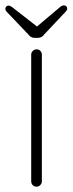

<svg xmlns="http://www.w3.org/2000/svg" viewBox="-34 -700 272 720"><path d="M123 -20Q123 -12 117 -6Q111 0 103 0Q94 0 88.5 -6Q83 -12 83 -20V-495Q83 -503 89 -509Q95 -515 103 -515Q112 -515 117.5 -509Q123 -503 123 -495ZM97 -558Q81 -558 73 -570L-8 -655Q-14 -661 -14 -667Q-14 -672 -10.5 -675.5Q-7 -679 -2 -679Q5 -679 17 -669L108 -598L97 -594L187 -670Q192 -675 197 -677.5Q202 -680 206 -680Q211 -680 214.5 -676.5Q218 -673 218 -668Q218 -665 216.5 -662Q215 -659 212 -656L131 -570Q123 -558 107 -558Z"/></svg>

Font: Quicksand Light Light
Style: Regular
Weight: 300
Version: Version 3.006